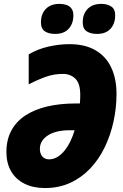

<svg xmlns="http://www.w3.org/2000/svg" viewBox="-20 -950 630 980"><path d="M209.5 9.8Q148.9 9.8 104.7 -12.5Q60.5 -34.7 36.6 -75.9Q12.7 -117.2 12.7 -173.8Q12.7 -236.3 37.6 -283Q62.5 -329.6 109.1 -360.4Q155.8 -391.1 220.9 -406.5Q286.1 -421.9 366.7 -421.9H387.7Q388.7 -433.6 389.2 -444.6Q389.6 -455.6 389.6 -465.8Q389.6 -524.4 364.5 -548.6Q339.4 -572.8 301.3 -572.8Q255.9 -572.8 214.8 -558.3Q173.8 -543.9 126.5 -519.5V-672.4Q172.4 -699.7 227.3 -712.2Q282.2 -724.6 334.5 -724.6Q414.6 -724.6 468 -693.1Q521.5 -661.6 548.1 -604.5Q574.7 -547.4 574.7 -471.2Q574.7 -399.9 559.6 -330.3Q544.4 -260.7 514.9 -199.2Q485.4 -137.7 441.2 -90.8Q397 -43.9 339.1 -17.1Q281.2 9.8 209.5 9.8ZM230.5 -136.7Q252.9 -136.7 273.2 -148.9Q293.5 -161.1 310.3 -182.4Q327.1 -203.6 339.8 -230.2Q352.5 -256.8 360.8 -285.2H333.5Q300.3 -285.2 272.7 -278.6Q245.1 -272 225.3 -259.5Q205.6 -247.1 194.6 -229.7Q183.6 -212.4 183.6 -190.4Q183.6 -173.8 189.5 -161.6Q195.3 -149.4 205.8 -143.1Q216.3 -136.7 230.5 -136.7ZM475.6 -776.9Q442.4 -776.9 422.4 -790.3Q402.3 -803.7 402.3 -835.9Q402.3 -878.9 427.2 -904.5Q452.1 -930.2 497.6 -930.2Q526.4 -930.2 547.1 -917.2Q567.9 -904.3 567.9 -872.1Q567.9 -829.1 543.9 -803Q520 -776.9 475.6 -776.9ZM261.7 -776.9Q228.5 -776.9 208.7 -790.3Q189 -803.7 189 -835.9Q189 -878.9 213.9 -904.5Q238.8 -930.2 284.2 -930.2Q303.2 -930.2 319.1 -924.8Q335 -919.4 344.7 -906.5Q354.5 -893.6 354.5 -872.1Q354.5 -829.1 330.3 -803Q306.2 -776.9 261.7 -776.9Z"/></svg>

Font: Open Sans SemiCondensed ExtraBold
Style: Italic
Weight: 800
Width: 4
Italic angle: -12°
Designer: Monotype Design Team
Foundry: Monotype Imaging Inc.
Version: Version 3.003